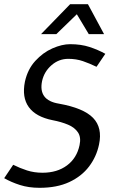

<svg xmlns="http://www.w3.org/2000/svg" viewBox="-27 -887 542 917"><path d="M446 -197Q434 -139 398.5 -92Q363 -45 304 -17.5Q245 10 162 10Q110 10 68 -3.5Q26 -17 -7 -36L36 -100Q68 -84 102 -73Q136 -62 176 -62Q246 -62 293 -97Q340 -132 353 -194Q361 -231 345.5 -254.5Q330 -278 298 -291.5Q266 -305 224 -313Q144 -329 110.5 -375.5Q77 -422 92 -497Q105 -556 141.5 -596Q178 -636 223.5 -656Q269 -676 308 -676Q360 -676 401 -662.5Q442 -649 476 -630L434 -568Q401 -584 369 -595Q337 -606 299 -606Q254 -606 219 -575.5Q184 -545 174 -500Q155 -408 254 -392Q372 -371 417.5 -324Q463 -277 446 -197ZM169 -724 308 -867H393L470 -724H397L340 -819L242 -724Z"/></svg>

Font: Epunda Sans
Style: Italic
Weight: 400
Italic angle: -12.0243°
Designer: Simon Atzbach
Foundry: typofactur
Version: Version 2.204; ttfautohint (v1.8.4.7-5d5b)